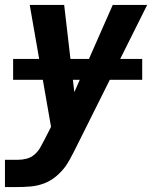

<svg xmlns="http://www.w3.org/2000/svg" viewBox="-27 -540 647 775"><path d="M-7 215V105H46Q63 105 80.5 100.5Q98 96 112 84Q126 72 135 56.5Q144 41 152 25L153 24V23Q153 23 153 23Q153 23 153 23L179 -28L150 -194L93 -520H232L273 -168L428 -520H567L271 73Q263 88 255 103Q247 118 237 132Q220 155 198 173Q176 191 150.5 200.5Q125 210 98.5 212.5Q72 215 46 215ZM26 -218V-302H547V-218Z"/></svg>

Font: Iosevka SS04 XBd Ex Obl
Style: Regular
Weight: 800
Width: 7
Italic angle: -9°
Monospace: yes
Designer: Belleve Invis
Foundry: Belleve Invis
Version: Version 19.0.0; ttfautohint (v1.8.4)